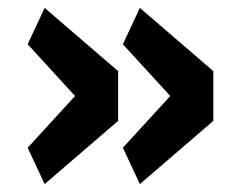

<svg xmlns="http://www.w3.org/2000/svg" viewBox="-20 -515 598 486"><path d="M50 -141 170 -272 50 -403 93 -495 279 -335V-209L93 -49ZM291 -141 411 -272 291 -403 334 -495 520 -335V-209L334 -49Z"/></svg>

Font: Plexus Sans Bold
Style: Regular
Weight: 700
Version: Version 2.001;PS 002.001;hotconv 1.0.70;makeotf.lib2.5.58329